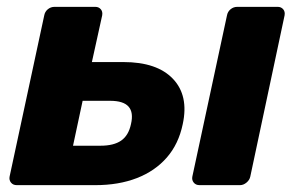

<svg xmlns="http://www.w3.org/2000/svg" viewBox="-20 -540 863 560"><path d="M29 0Q18 0 12 -7.5Q6 -15 8 -25L109 -495Q111 -506 119.5 -513Q128 -520 139 -520H258Q268 -520 274 -513Q280 -506 278 -495L248 -359H340Q438 -359 484.5 -310Q531 -261 513 -178Q501 -120 466.5 -80.5Q432 -41 379 -20.5Q326 0 258 0ZM193 -115H273Q312 -115 333.5 -130Q355 -145 362 -178Q370 -212 355 -229Q340 -246 301 -246H221ZM562 0Q551 0 545 -7.5Q539 -15 541 -25L642 -495Q644 -506 652.5 -513Q661 -520 672 -520H790Q800 -520 806 -513Q812 -506 810 -495L710 -25Q708 -15 699 -7.5Q690 0 680 0Z"/></svg>

Font: Rubik
Style: Bold Italic
Weight: 700
Italic angle: -12°
Designer: Hubert and Fischer
Foundry: Hubert and Fischer
Version: Version 2.300;gftools[0.9.30]